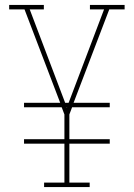

<svg xmlns="http://www.w3.org/2000/svg" viewBox="-20 -755 540 775"><path d="M158 0V-18H240V-175H77V-193H240V-293L229 -322H77V-340H223L79 -717H17V-735H157V-717H100L243 -340H257L400 -717H343V-735H483V-717H421L277 -340H423V-322H271L260 -293V-193H423V-175H260V-18H342V0ZM250 -320 251 -322H249Z"/></svg>

Font: Iosevka Slab Thin
Style: Regular
Weight: 100
Monospace: yes
Designer: Belleve Invis
Foundry: Belleve Invis
Version: Version 11.1.0; ttfautohint (v1.8.3)